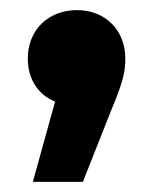

<svg xmlns="http://www.w3.org/2000/svg" viewBox="-20 -206 302 380"><path d="M132 -186C77 -186 35 -148 35 -90C35 -49 56 -18 89 -5L45 154H144L201 10C224 -45 228 -64 228 -90C228 -147 188 -186 132 -186Z"/></svg>

Font: Montserrat Lite
Style: Bold
Weight: 700
Designer: Julieta Ulanovsky
Foundry: Julieta Ulanovsky
Version: Version 7.200;PS 007.200;hotconv 1.0.88;makeotf.lib2.5.64775